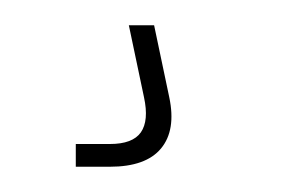

<svg xmlns="http://www.w3.org/2000/svg" viewBox="-20 -20 237 152"><path d="M40 112V94H67Q85 94 91.5 84.8Q98 75.5 94 57L82 0H102L114 57Q119.5 83 107.5 97.5Q95.5 112 67 112Z"/></svg>

Font: Big Shoulders Display SC Thin
Style: Regular
Weight: 100
Designer: Patric King
Foundry: XO Type Co
Version: Version 2.002